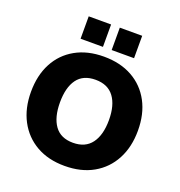

<svg xmlns="http://www.w3.org/2000/svg" viewBox="-161 -1055 1125 1201"><g transform="rotate(20 402.0 -454.5)"><path d="M46 -353Q46 -463 89 -544.5Q132 -626 212 -671Q292 -716 401 -716Q511 -716 591 -671Q671 -626 714.5 -544.5Q758 -463 758 -353Q758 -244 714.5 -162Q671 -80 591 -34.5Q511 11 401 11Q292 11 212.5 -34.5Q133 -80 89.5 -162Q46 -244 46 -353ZM239 -353Q239 -254 279 -198.5Q319 -143 401 -143Q483 -143 524 -198.5Q565 -254 565 -353Q565 -452 524 -507Q483 -562 401 -562Q319 -562 279 -507.5Q239 -453 239 -353ZM431 -771V-920H580V-771ZM224 -771V-920H373V-771Z"/></g></svg>

Font: Mulish ExtraLight Black
Style: Regular
Weight: 900
Version: Version 3.603